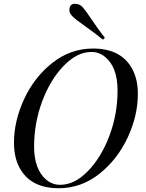

<svg xmlns="http://www.w3.org/2000/svg" viewBox="-20 -978 769 1012"><path d="M297.4 -3.9Q373 -3.9 443.4 -76.2Q513.7 -148.4 556.6 -262.2Q599.6 -376.5 599.6 -501Q599.6 -625 533.2 -678.7Q502 -704.1 461.4 -704.1Q386.7 -704.1 316.4 -631.8Q246.1 -559.6 203.1 -445.8Q160.2 -331.5 159.7 -207Q159.7 -83 225.6 -29.3Q256.8 -3.9 297.4 -3.9ZM470.7 -722.2Q621.1 -722.2 678.7 -611.3Q707 -557.1 706.5 -481Q706.5 -368.2 652.8 -252.9Q599.1 -137.7 503.4 -61.5Q407.7 14.2 288.6 14.2Q138.7 13.7 81.5 -96.7Q53.7 -150.4 53.7 -226.1Q53.7 -339.4 106.9 -455.1Q160.2 -570.8 255.9 -646.5Q351.6 -722.2 470.7 -722.2ZM345.7 -923.8Q345.7 -958 375 -958Q399.9 -958 415.5 -940.4Q431.2 -922.9 463.9 -874Q496.6 -824.7 532.7 -778.8L522.5 -769Q478.5 -804.7 428.7 -839.8Q378.9 -875 362.3 -891.6Q345.7 -908.2 345.7 -923.8Z"/></svg>

Font: PlayfairDisplaySC-Italic
Style: Italic
Weight: 400
Italic angle: -14°
Designer: Claus Eggers Sørensen
Foundry: Claus Eggers Sørensen
Version: Version 1.004;PS 001.004;hotconv 1.0.70;makeotf.lib2.5.58329